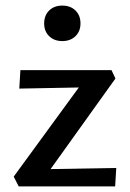

<svg xmlns="http://www.w3.org/2000/svg" viewBox="-20 -667 464 687"><path d="M138 -583Q138 -612 156 -629.5Q174 -647 203 -647Q232 -647 250 -629.5Q268 -612 268 -583Q268 -555 250 -537.5Q232 -520 203 -520Q174 -520 156 -537.5Q138 -555 138 -583ZM161 -62 396 -66 392 0H47L29 -35L262 -354L49 -350L53 -416H379L393 -386Z"/></svg>

Font: EauTestText Semibold
Style: Regular
Weight: 600
Designer: Christian Thalmann (Catharsis Fonts)
Version: Version 0.001;PS 000.001;hotconv 1.0.88;makeotf.lib2.5.64775